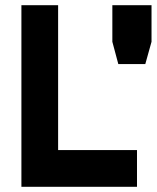

<svg xmlns="http://www.w3.org/2000/svg" viewBox="-20 -720 604 740"><path d="M62.5 0V-700H204V-141.5H508V0ZM133.5 -71H440H133.5V-629.5ZM436 -473 413 -559V-700H564V-559L540 -473ZM490 -527H489.5V-558L490 -634H490.5V-558Z"/></svg>

Font: Tourney Thin Black
Style: Regular
Weight: 900
Version: Version 1.015